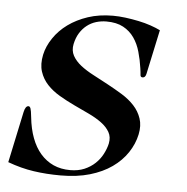

<svg xmlns="http://www.w3.org/2000/svg" viewBox="-69 -503 537 551"><g transform="rotate(5 199.0 -227.0)"><path d="M44.9 -333Q50.3 -357.9 66.2 -381.3Q82 -404.8 106.4 -422.6Q130.9 -440.4 163.3 -451.2Q195.8 -461.9 234.9 -461.9Q252 -461.9 271.2 -459.5Q290.5 -457 309.3 -453.1Q328.1 -449.2 344.5 -443.6Q360.8 -438 372.6 -432.1L345.2 -304.2Q342.8 -293 335 -293Q328.6 -293 328.4 -299.6Q328.1 -306.2 326.2 -318.8Q322.8 -342.8 316.4 -365.2Q310.1 -387.7 297.9 -405.3Q285.6 -422.9 266.4 -433.3Q247.1 -443.8 217.8 -443.8Q202.6 -443.8 188.2 -439.5Q173.8 -435.1 162.1 -426Q150.4 -417 141.8 -403.3Q133.3 -389.6 129.4 -371.1Q125.5 -352.5 133.5 -337.6Q141.6 -322.8 157.2 -310.5Q172.9 -298.3 193.8 -287.4Q214.8 -276.4 236.6 -264.6Q258.3 -252.9 279.1 -240.2Q299.8 -227.5 314.7 -211.4Q329.6 -195.3 336.4 -175Q343.3 -154.8 337.9 -128.9Q332 -101.1 315.4 -76.2Q298.8 -51.3 272.2 -32.5Q245.6 -13.7 208.7 -2.9Q171.9 7.8 125 7.8Q83.5 7.8 47.1 2.4Q10.7 -2.9 -27.8 -17.1L3.4 -164.1Q7.3 -182.1 16.1 -182.1Q20 -182.1 22.2 -176.3Q24.4 -170.4 26.4 -150.9Q29.8 -118.2 39.6 -92Q49.3 -65.9 65.2 -47.6Q81.1 -29.3 102.5 -19.5Q124 -9.8 150.9 -9.8Q173.8 -9.8 191.7 -17.3Q209.5 -24.9 222.4 -37.1Q235.4 -49.3 243.4 -64.7Q251.5 -80.1 254.9 -95.2Q258.8 -114.3 250.7 -128.4Q242.7 -142.6 226.8 -154.3Q210.9 -166 189.7 -176Q168.5 -186 146.2 -196.5Q124 -207 103.3 -219.2Q82.5 -231.4 67.6 -247.3Q52.7 -263.2 45.9 -284.2Q39.1 -305.2 44.9 -333Z"/></g></svg>

Font: XB Zar
Style: Italic
Weight: 400
Italic angle: -12°
Designer: Behnam
Foundry: Irmug
Version: Version 8.005 2009